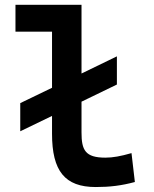

<svg xmlns="http://www.w3.org/2000/svg" viewBox="-20 -752 626 782"><path d="M62.5 -217.3 191.9 -279.8V-207.5C191.9 -55.7 243.7 9.8 370.1 9.8C427.7 9.8 475.1 3.9 529.3 -10.7L515.6 -128.4C471.7 -115.7 439.5 -109.9 409.2 -109.9C327.1 -109.9 312 -140.6 312 -212.4V-337.9L456.1 -407.7V-522.5L312 -452.6V-732.4H43V-623H191.9V-394.5L62.5 -332Z"/></svg>

Font: Cascadia Mono SemiBold
Style: Regular
Weight: 600
Monospace: yes
Designer: Aaron Bell
Foundry: Saja Typeworks
Version: Version 2404.023